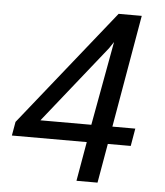

<svg xmlns="http://www.w3.org/2000/svg" viewBox="-52 -757 690 803"><g transform="rotate(5 293.5 -355.5)"><path d="M428.7 -238.8H524.9L512.2 -165H416L387.2 0H298.8L327.6 -165H13.2L23.4 -223.1L413.6 -710.9H510.7ZM126.5 -238.8H340.3L404.8 -591.8L385.7 -563.5Z"/></g></svg>

Font: Roboto Mono
Style: Italic
Weight: 400
Designer: Google
Version: Version 2.000985; 2015; ttfautohint (v1.3)